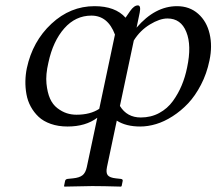

<svg xmlns="http://www.w3.org/2000/svg" viewBox="-20 -462 807 716"><path d="M604.5 -393.1Q575.7 -393.1 539.1 -370.8Q502.4 -348.6 479 -311L427.2 -66.9Q453.6 -23.9 504.9 -23.9Q543 -23.9 573.7 -40.5Q604.5 -57.1 624.8 -85.2Q645 -113.3 657.7 -144Q670.4 -174.3 677.7 -210Q695.3 -292.5 674.8 -342.8Q654.8 -393.1 604.5 -393.1ZM378.9 161.1Q374.5 182.1 381.8 191.4Q389.2 200.7 412.1 203.1L430.2 205.1Q439 206.1 437.5 212.9L433.6 231.9L431.2 233.9Q362.8 231.9 323.7 231.9L220.2 233.9L218.8 231.9L222.7 212.9Q224.1 206.1 232.4 205.1L252 203.1Q276.4 200.7 287.8 191.4Q299.3 182.1 303.7 161.1L342.8 -22.9Q299.3 9.8 231.9 9.8Q197.3 9.8 169.4 0Q141.6 -9.8 124 -26.4Q106.4 -43 94.7 -64.5Q83 -85.9 78.6 -110.8Q74.2 -135.7 74.7 -159.9Q75.2 -184.1 80.1 -208Q101.6 -308.1 171.9 -373.5Q242.2 -439 332.5 -439Q410.2 -439 448.2 -396L465.3 -420.9Q480 -441.9 494.1 -441.9Q506.3 -441.9 501 -415L489.3 -358.9Q558.1 -439 640.1 -439Q687 -439 719 -410.6Q751 -382.3 761.7 -335.9Q772.5 -290 761.2 -236.8Q751 -187 729.5 -146Q708 -104.5 681.4 -76.4Q654.8 -48.3 623.5 -28.3Q592.3 -8.3 562 0.7Q531.7 9.8 502.9 9.8Q449.7 9.8 415.5 -12.2ZM320.8 -403.8Q261.7 -403.8 219.7 -356.2Q177.7 -308.6 160.6 -229Q149.9 -183.6 153.3 -150.1Q156.7 -116.7 166.5 -94.5Q176.3 -72.3 193.8 -58.8Q211.4 -45.4 228.8 -39.8Q246.1 -34.2 265.1 -34.2Q316.9 -34.2 350.1 -56.2L408.7 -333Q382.3 -403.8 320.8 -403.8Z"/></svg>

Font: Linux Biolinum G
Style: Italic
Weight: 400
Italic angle: -12°
Designer: Philipp H. Poll
Foundry: Philipp H. Poll
Version: Version 0.5.1